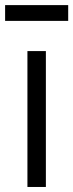

<svg xmlns="http://www.w3.org/2000/svg" viewBox="-29 -743 291 763"><path d="M-8.7 -660V-722.7H242V-660ZM80 0V-540H153.3V0Z"/></svg>

Font: Hauora
Style: Regular
Weight: 400
Designer: Wayne Shih
Foundry: WCYS
Version: Version 1.001